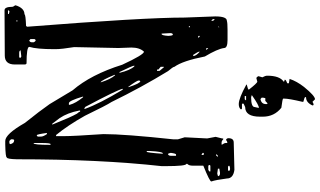

<svg xmlns="http://www.w3.org/2000/svg" viewBox="-292 -704 1364 819"><g transform="rotate(-90 389.5 -294.0)"><path d="M742.2 -956.1H755.9Q770.5 -956.1 770.5 -921.9L772.5 -917L774.4 -915L776.4 -910.2H777.3Q765.6 -871.1 738.3 -871.1Q738.3 -866.2 688.5 -864.3L685.5 -859.4Q724.6 -361.3 724.6 -187.5L729.5 -57.6Q729.5 -7.8 710.9 -7.8Q702.1 -4.9 671.9 -4.9H628.9Q594.7 -4.9 594.7 -19.5Q590.8 -47.9 558.6 -101.6Q540 -196.3 514.6 -231.4Q514.6 -237.3 496.1 -258.8Q426.8 -372.1 364.3 -500Q350.6 -520.5 305.7 -613.3Q264.6 -686.5 223.6 -736.3H218.8V-703.1Q218.8 -661.1 227.5 -534.2Q227.5 -444.3 205.1 -235.4V-216.8L213.9 -187.5L209 -91.8L215.8 -55.7L209 -28.3V-23.4H205.1Q198.2 -30.3 191.4 -30.3H182.6V-28.3Q189.5 -18.6 189.5 -12.7V-5.9Q198.2 -5.9 202.1 -11.7Q210 -8.8 210 -1Q210 21.5 191.4 21.5L75.2 24.4Q38.1 19.5 38.1 -7.8Q32.2 -54.7 25.4 -74.2Q25.4 -81.1 90.8 -107.4L92.8 -108.4V-153.3Q92.8 -169.9 100.6 -176.8V-180.7Q90.8 -180.7 90.8 -269.5V-286.1Q120.1 -549.8 120.1 -903.3Q121.1 -946.3 127.9 -946.3Q127.9 -952.1 182.6 -953.1H198.2Q227.5 -953.1 275.4 -869.1Q327.1 -804.7 355.5 -763.7L414.1 -666Q481.4 -587.9 523.4 -454.1Q566.4 -361.3 579.1 -361.3Q596.7 -379.9 596.7 -415L594.7 -470.7L598.6 -659.2Q589.8 -712.9 589.8 -739.3V-744.1Q589.8 -819.3 599.6 -850.6Q599.6 -862.3 528.3 -862.3L524.4 -867.2V-912.1Q524.4 -955.1 562.5 -955.1Q717.8 -956.1 742.2 -956.1ZM740.2 -941.4V-937.5L749 -935.5H752L755.9 -939.5L753.9 -941.4ZM184.6 -932.6Q187.5 -915 202.1 -915L205.1 -918.9V-928.7L198.2 -935.5H188.5ZM708 -905.3V-901.4H712.9V-905.3ZM551.8 -889.6 557.6 -884.8H560.5L585 -887.7Q583 -893.6 574.2 -893.6H555.7ZM619.1 -838.9V-832Q623 -823.2 628.9 -823.2L632.8 -828.1V-845.7L627 -850.6H626Q619.1 -847.7 619.1 -838.9ZM181.6 -761.7 182.6 -759.8H184.6Q189.5 -759.8 189.5 -798.8V-832H188.5Q181.6 -832 181.6 -761.7ZM216.8 -814.5V-800.8Q216.8 -791 227.5 -775.4H232.4Q226.6 -818.4 222.7 -818.4H220.7ZM268.6 -752.9V-751Q299.8 -672.9 314.5 -647.5Q323.2 -637.7 323.2 -633.8H328.1V-636.7Q318.4 -687.5 295.9 -720.7L271.5 -752.9ZM352.5 -681.6V-677.7Q359.4 -652.3 384.8 -621.1H387.7Q370.1 -681.6 359.4 -681.6ZM336.9 -616.2 335 -614.3V-613.3Q357.4 -550.8 417 -452.1H420.9Q416 -475.6 343.8 -611.3ZM448.2 -545.9Q460.9 -504.9 478.5 -484.4L480.5 -486.3Q458 -541 449.2 -545.9ZM489.3 -465.8V-463.9Q500 -419.9 516.6 -402.3H519.5Q519.5 -410.2 492.2 -465.8ZM428.7 -428.7 427.7 -426.8Q444.3 -377 453.1 -377L456.1 -380.9V-383.8Q456.1 -391.6 428.7 -428.7ZM143.6 -281.2H145.5Q152.3 -281.2 155.3 -334V-349.6H152.3Q148.4 -349.6 143.6 -281.2ZM497.1 -305.7V-294.9L512.7 -276.4H514.6V-290L502.9 -299.8V-305.7ZM646.5 -257.8Q647.5 -238.3 651.4 -238.3H653.3Q658.2 -240.2 658.2 -249L656.2 -286.1H654.3Q648.4 -286.1 646.5 -257.8ZM134.8 -244.1V-224.6H140.6Q144.5 -224.6 147.5 -247.1Q145.5 -258.8 141.6 -258.8Q134.8 -256.8 134.8 -244.1ZM683.6 -169.9V-165H687.5V-169.9ZM560.5 -151.4Q560.5 -139.6 578.1 -124H579.1V-126Q579.1 -130.9 565.4 -151.4ZM639.6 -130.9V-127.9L642.6 -124H646.5V-127.9L642.6 -130.9ZM138.7 -115.2V-108.4L141.6 -105.5H143.6L147.5 -108.4V-110.4L141.6 -115.2ZM587.9 -96.7V-93.8L592.8 -87.9H594.7L592.8 -96.7ZM68.4 -83V-78.1H92.8L95.7 -81.1V-83L92.8 -86.9H75.2ZM710.9 -73.2V-66.4L715.8 -60.5H717.8V-67.4L712.9 -73.2ZM131.8 -48.8V-45.9H134.8L140.6 -50.8V-53.7H136.7ZM47.9 -43.9Q50.8 -37.1 59.6 -37.1H63.5L80.1 -40V-45.9L59.6 -48.8Q47.9 -46.9 47.9 -43.9ZM683.6 -43.9V-40L687.5 -43.9ZM70.3 1Q72.3 5.9 80.1 5.9Q92.8 4.9 92.8 1L88.9 -2.9H73.2ZM355.5 43Q379.9 43 438.5 75.2V77.1Q417 82 417 85.9Q445.3 122.1 451.2 122.1L465.8 118.2Q470.7 118.2 474.6 127L469.7 143.6Q476.6 156.2 476.6 164.1Q476.6 217.8 451.2 234.4Q451.2 238.3 459 238.3V241.2Q459 244.1 444.3 250V256.8L462.9 259.8Q453.1 290 428.7 321.3Q390.6 368.2 376 368.2L365.2 357.4Q358.4 362.3 351.6 362.3L349.6 357.4Q362.3 330.1 383.8 330.1L385.7 328.1V327.1Q385.7 323.2 365.2 318.4V314.5Q378.9 256.8 378.9 236.3V232.4Q378.9 229.5 339.8 224.6Q301.8 194.3 301.8 145.5V133.8Q301.8 70.3 342.8 70.3Q358.4 64.5 358.4 60.5L355.5 56.6H335.9L333 53.7V51.8Q339.8 43 355.5 43ZM372.1 72.3V74.2H389.6V68.4H376ZM339.8 125V128.9Q350.6 128.9 392.6 99.6V97.7L383.8 95.7Q342.8 95.7 342.8 111.3ZM355.5 159.2V163.1L358.4 166L369.1 156.2H380.9L382.8 147.5V140.6L377 135.7H376Q355.5 139.6 355.5 159.2Z"/></g></svg>

Font: Love Ya Like A Sister
Style: Regular
Weight: 400
Designer: Kimberly Geswein
Foundry: Kimberly Geswein
Version: Version 1.002 2007